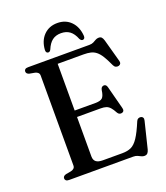

<svg xmlns="http://www.w3.org/2000/svg" viewBox="-160 -993 967 1120"><g transform="rotate(-20 323.0 -433.0)"><path d="M205.5 -369.5H378.5Q409.5 -369.5 421.8 -381.2Q434 -393 438.5 -427.5Q440.5 -438 445.2 -443Q450 -448 457.5 -449Q473.5 -450.5 478.5 -431L516 -287.5Q518.5 -277 515.8 -270.8Q513 -264.5 504.5 -262Q496.5 -260 489.5 -262.5Q482.5 -265 477.5 -273Q465 -296.5 454.2 -308.5Q443.5 -320.5 430 -325Q416.5 -329.5 396 -329.5H205.5ZM56 -682Q56 -690.5 62 -695.2Q68 -700 80.5 -700H461Q476.5 -700 486.8 -705.2Q497 -710.5 506 -715.8Q515 -721 526 -721Q537.5 -721 543.8 -714.5Q550 -708 554.5 -693L593 -553Q596 -543 592.8 -536.2Q589.5 -529.5 580.5 -526.5Q570.5 -524 562.2 -527.8Q554 -531.5 549 -542Q531.5 -580.5 517 -603.8Q502.5 -627 487.2 -639Q472 -651 453.8 -655.2Q435.5 -659.5 411 -659.5H249.5V-84Q249.5 -62 263 -51.2Q276.5 -40.5 304.5 -40.5H425.5Q458 -40.5 480.8 -51Q503.5 -61.5 524.5 -93Q545.5 -124.5 571.5 -187Q575.5 -196 582.2 -199.5Q589 -203 597 -202Q607 -200.5 611.2 -193.5Q615.5 -186.5 612.5 -175L572 -10Q568 4.5 561.2 11.5Q554.5 18.5 541.5 18.5Q531.5 18.5 522.8 13.8Q514 9 503.5 4.5Q493 0 478 0H80.5Q68 0 62 -5Q56 -10 56 -18Q56 -33 75 -38L108 -44Q120 -47 126.5 -53.5Q133 -60 133 -71V-629Q133 -640 126.5 -646.5Q120 -653 108 -656L75 -662Q56 -667 56 -682ZM328 -821Q295.5 -821 273.8 -804.5Q252 -788 237.5 -752.5Q234 -746 230.2 -743.2Q226.5 -740.5 221.5 -740.5Q214.5 -740.5 210.5 -745.8Q206.5 -751 207 -760.5Q210.5 -817 243.5 -850.5Q276.5 -884 328 -884Q379.5 -884 412.2 -850.5Q445 -817 449 -760.5Q449.5 -751 445.5 -745.8Q441.5 -740.5 434 -740.5Q430 -740.5 426 -743.2Q422 -746 418 -752.5Q404 -788.5 382 -804.8Q360 -821 328 -821Z"/></g></svg>

Font: Fraunces Wonky
Style: Regular
Weight: 400
Version: Version 1.000;[b76b70a41]